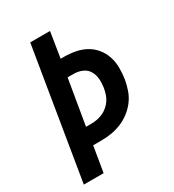

<svg xmlns="http://www.w3.org/2000/svg" viewBox="-178 -838 855 941"><g transform="rotate(-30 250.0 -367.5)"><path d="M18 0 139 -735H251L228 -591H246Q279 -591 310.5 -585Q342 -579 368.5 -564.5Q395 -550 414.5 -526.5Q434 -503 444 -473.5Q454 -444 454.5 -411.5Q455 -379 450 -346Q445 -318 435.5 -290Q426 -262 408 -237.5Q390 -213 365 -194Q340 -175 312.5 -164Q285 -153 256.5 -148.5Q228 -144 199 -144H154L130 0ZM169 -240H198Q215 -240 231.5 -243Q248 -246 264 -253Q280 -260 294 -272Q308 -284 317.5 -298.5Q327 -313 332 -329Q337 -345 340 -362Q344 -387 342 -411.5Q340 -436 328 -456Q316 -476 293.5 -485.5Q271 -495 246 -495H212Z"/></g></svg>

Font: Iosevka Oblique
Style: Bold
Weight: 700
Italic angle: -9°
Monospace: yes
Designer: Belleve Invis
Foundry: Belleve Invis
Version: Version 32.5.0; ttfautohint (v1.8.4)